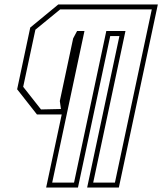

<svg xmlns="http://www.w3.org/2000/svg" viewBox="-20 -720 724 857"><path d="M186 117 255.5 -209H145L56.5 -321.5L115 -597L240 -700H684.5L510.5 117H369L513 -559H472L328 117ZM213 95H310.5L454.5 -581.5H540L396 95H493L657.5 -678H248.5L138 -587.5L83.5 -332.5L163 -231.5L252 -233.5L247 -269L306.5 -548.5L324 -581.5H357Z"/></svg>

Font: Tourney Condensed ExtraLight
Style: Italic
Weight: 200
Width: 3
Italic angle: -12°
Designer: Tyler Finck
Foundry: Etcetera Type Co
Version: Version 1.010; ttfautohint (v1.8.3)